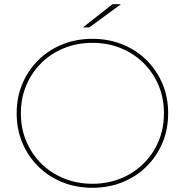

<svg xmlns="http://www.w3.org/2000/svg" viewBox="-20 -887 876 910"><path d="M418 3Q341 3 275.5 -23.5Q210 -50 161.5 -98Q113 -146 86 -210Q59 -274 59 -350Q59 -426 86 -490Q113 -554 161.5 -602Q210 -650 275.5 -676.5Q341 -703 418 -703Q495 -703 560.5 -676.5Q626 -650 674.5 -602Q723 -554 750 -490Q777 -426 777 -350Q777 -274 750 -210Q723 -146 674.5 -98Q626 -50 560.5 -23.5Q495 3 418 3ZM418 -16Q490 -16 552 -41Q614 -66 660 -111.5Q706 -157 731.5 -217.5Q757 -278 757 -350Q757 -422 731.5 -482.5Q706 -543 660 -588.5Q614 -634 552 -659Q490 -684 418 -684Q346 -684 284 -659Q222 -634 176 -588.5Q130 -543 104.5 -482.5Q79 -422 79 -350Q79 -278 104.5 -217.5Q130 -157 176 -111.5Q222 -66 284 -41Q346 -16 418 -16ZM373 -757 513 -867H553L403 -757Z"/></svg>

Font: Montserrat Thin
Style: Regular
Weight: 100
Designer: Julieta Ulanovsky
Foundry: Julieta Ulanovsky
Version: Version 9.000